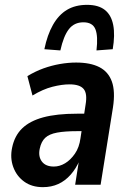

<svg xmlns="http://www.w3.org/2000/svg" viewBox="-20 -762 533 792"><path d="M157 10Q111 10 79.5 -13Q48 -36 34.5 -73.5Q21 -111 30 -153Q40 -202 71.5 -232.5Q103 -263 158.5 -278Q214 -293 298 -293H343L333 -221H299Q248 -221 215.5 -215Q183 -209 166.5 -193.5Q150 -178 144 -149Q137 -117 152.5 -96Q168 -75 202 -75Q226 -75 248.5 -88.5Q271 -102 289 -128Q307 -154 312 -192L333 -330Q341 -376 325 -395Q309 -414 267 -414Q235 -414 196 -404Q157 -394 114 -368L93 -448Q126 -468 159.5 -480Q193 -492 227.5 -498Q262 -504 294 -504Q353 -504 390 -485Q427 -466 441.5 -425.5Q456 -385 446 -319L395 0H290L306 -102H309Q294 -67 271.5 -41.5Q249 -16 220.5 -3Q192 10 157 10ZM229 -554 163 -559Q175 -618 198.5 -659.5Q222 -701 256.5 -721.5Q291 -742 339 -742Q386 -742 412.5 -721Q439 -700 447 -659Q455 -618 445 -559L378 -554Q385 -613 373.5 -641.5Q362 -670 324 -670Q286 -670 264 -641.5Q242 -613 229 -554Z"/></svg>

Font: Nunito Sans 10pt Condensed
Style: Bold Italic
Weight: 700
Width: 3
Italic angle: -9°
Designer: Vernon Adams
Foundry: Vernon Adams
Version: Version 3.101;gftools[0.9.27]